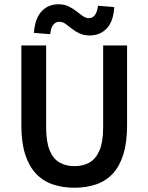

<svg xmlns="http://www.w3.org/2000/svg" viewBox="-20 -867 695 899"><path d="M329 12Q272 12 226 -4Q180 -20 147.5 -55Q115 -90 97.5 -145.5Q80 -201 80 -281V-654H196V-272Q196 -203 212.5 -163Q229 -123 259 -106Q289 -89 329 -89Q369 -89 399 -106Q429 -123 446 -163Q463 -203 463 -272V-654H575V-281Q575 -201 558 -145.5Q541 -90 509 -55Q477 -20 431 -4Q385 12 329 12ZM400 -701Q373 -701 352.5 -710.5Q332 -720 316.5 -732.5Q301 -745 287 -755Q273 -765 257 -765Q241 -765 229.5 -751Q218 -737 215 -707L139 -713Q143 -779 174 -813Q205 -847 254 -847Q281 -847 301.5 -837Q322 -827 337.5 -814.5Q353 -802 367.5 -792Q382 -782 397 -782Q413 -782 424 -796Q435 -810 439 -840L515 -834Q511 -767 480 -734Q449 -701 400 -701Z"/></svg>

Font: Mada SemiBold
Style: Regular
Weight: 600
Designer: Khaled Hosny
Version: Version 1.5